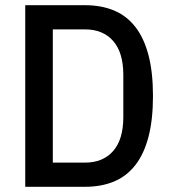

<svg xmlns="http://www.w3.org/2000/svg" viewBox="-20 -718 657 738"><path d="M77 -698H307Q369 -698 417.5 -678Q466 -658 499.5 -615.5Q533 -573 550.5 -507Q568 -441 568 -349Q568 -257 550.5 -191Q533 -125 499.5 -82.5Q466 -40 417.5 -20Q369 0 307 0H77ZM307 -93Q376 -93 415 -137.5Q454 -182 454 -268V-430Q454 -516 415 -560.5Q376 -605 307 -605H183V-93Z"/></svg>

Font: IBM Plex Sans Condensed Medium
Style: Regular
Weight: 500
Width: 3
Designer: Mike Abbink, Paul van der Laan, Pieter van Rosmalen
Foundry: Bold Monday
Version: Version 1.3